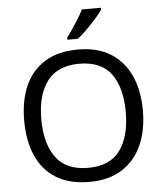

<svg xmlns="http://www.w3.org/2000/svg" viewBox="-62 -998 905 1062"><g transform="rotate(-5 390.5 -467.0)"><path d="M720 -358Q720 -247 682.5 -164.5Q645 -82 572 -36Q499 10 391 10Q280 10 206.5 -36Q133 -82 97 -165Q61 -248 61 -359Q61 -469 97 -551Q133 -633 206.5 -679Q280 -725 392 -725Q499 -725 572 -679.5Q645 -634 682.5 -551.5Q720 -469 720 -358ZM156 -358Q156 -223 213 -145.5Q270 -68 391 -68Q513 -68 569 -145.5Q625 -223 625 -358Q625 -493 569 -569.5Q513 -646 392 -646Q271 -646 213.5 -569.5Q156 -493 156 -358ZM539 -934Q527 -916 502 -887.5Q477 -859 448.5 -830.5Q420 -802 396 -784H338V-796Q353 -815 370.5 -841Q388 -867 405 -894.5Q422 -922 433 -944H539Z"/></g></svg>

Font: Noto Sans Limbu
Style: Regular
Weight: 400
Designer: Monotype Design Team
Foundry: Monotype Imaging Inc.
Version: Version 2.004; ttfautohint (v1.8.4.7-5d5b)